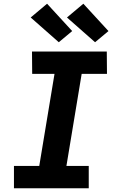

<svg xmlns="http://www.w3.org/2000/svg" viewBox="-20 -1012 640 1032"><path d="M457 0H55V-120H191L273 -615H153L152 -735H554L555 -615H419L337 -120H457ZM491 -785 340 -918 428 -992 563 -845ZM296 -785 145 -918 233 -992 368 -845Z"/></svg>

Font: Iosevka Heavy Extended Oblique
Style: Regular
Weight: 900
Width: 7
Italic angle: -9°
Monospace: yes
Designer: Belleve Invis
Foundry: Belleve Invis
Version: Version 32.5.0; ttfautohint (v1.8.4)